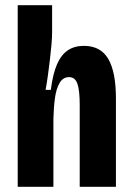

<svg xmlns="http://www.w3.org/2000/svg" viewBox="-20 -717 508 737"><path d="M48 0V-323V-697H180V-594Q180 -572 177.5 -544.5Q175 -517 171.5 -487.5Q168 -458 164 -428.5Q160 -399 155 -372H175Q183 -434 199 -470.5Q215 -507 240.5 -524Q266 -541 302 -541Q366 -541 395.5 -491Q425 -441 425 -338V0H286V-313Q286 -371 277 -396Q268 -421 245 -421Q222 -421 209 -399Q196 -377 191 -341Q186 -305 185 -261V0Z"/></svg>

Font: Bricolage Grotesque 24pt Condensed
Style: Bold
Weight: 700
Width: 3
Designer: Mathieu Triay
Foundry: Atelier Triay
Version: Version 1.001;gftools[0.9.33.dev8+g029e19f]